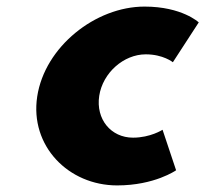

<svg xmlns="http://www.w3.org/2000/svg" viewBox="-20 -548 623 583"><path d="M422.6 -383C475.6 -383 504.9 -359 504.9 -359L583.5 -480C583.5 -480 532.8 -528 418.8 -528C269.8 -528 116.1 -406 93 -255C70.1 -105 187.7 15 335.7 15C449.7 15 514.7 -31 514.7 -31L473.6 -154C473.6 -154 436.9 -130 383.9 -130C316.9 -130 270.5 -186 281.3 -257C292 -327 355.6 -383 422.6 -383Z"/></svg>

Font: Sztylet
Style: BdObl
Weight: 700
Foundry: Cannot Into Space Fonts, PlusOne Fonts
Version: Version 0.12